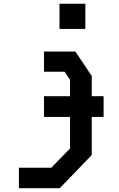

<svg xmlns="http://www.w3.org/2000/svg" viewBox="-20 -811 640 1036"><path d="M217.5 -533H386.5L475 -401V25.5L302.5 204.5H82V94H257L358 -10V-380L328.5 -424H217.5ZM301 -655V-791H440.5V-655ZM539 -180H217.5V-292H539Z"/></svg>

Font: Kode Mono
Style: Regular
Weight: 400
Monospace: yes
Designer: Isa Ozler
Foundry: Kadena LLC
Version: Version 1.000;gftools[0.9.28]